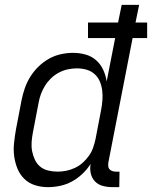

<svg xmlns="http://www.w3.org/2000/svg" viewBox="-20 -760 627 792"><path d="M178 12Q150 12 124.5 4Q99 -4 80.5 -22Q62 -40 52 -64.5Q42 -89 38.5 -115.5Q35 -142 38 -170.5Q41 -199 46 -227L69 -347Q74 -372 82.5 -396.5Q91 -421 105 -443.5Q119 -466 139 -485.5Q159 -505 182.5 -518Q206 -531 231.5 -536.5Q257 -542 281 -542Q308 -542 333 -535Q358 -528 376.5 -511.5Q395 -495 405.5 -472.5Q416 -450 420 -424L455 -603H343V-667H467L482 -740H554L539 -667H587V-603H527L427 -90Q426 -82 426.5 -74.5Q427 -67 431.5 -62Q436 -57 443 -54.5Q450 -52 457 -52H473L472 12H444Q424 12 404.5 7Q385 2 372 -11.5Q359 -25 354.5 -44.5Q350 -64 354 -84Q340 -62 320 -43Q300 -24 277 -11.5Q254 1 228.5 6.5Q203 12 178 12ZM218 -52Q235 -52 253 -55.5Q271 -59 289 -67.5Q307 -76 321 -88.5Q335 -101 346.5 -117Q358 -133 364 -150.5Q370 -168 374 -186L397 -306Q401 -327 402.5 -347.5Q404 -368 401.5 -387.5Q399 -407 391.5 -424.5Q384 -442 370 -454.5Q356 -467 337 -472.5Q318 -478 297 -478Q279 -478 260 -474Q241 -470 223 -460.5Q205 -451 190.5 -437Q176 -423 165.5 -406Q155 -389 148.5 -371Q142 -353 139 -335L116 -215Q112 -195 110.5 -175Q109 -155 112.5 -136.5Q116 -118 124 -101Q132 -84 146 -72.5Q160 -61 179 -56.5Q198 -52 218 -52Z"/></svg>

Font: Lode Term
Style: Italic
Weight: 400
Italic angle: -11°
Monospace: yes
Designer: Belleve Invis
Foundry: Belleve Invis
Version: Version 29.2.0